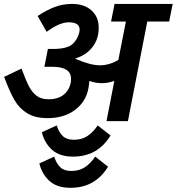

<svg xmlns="http://www.w3.org/2000/svg" viewBox="-58 -602 878 954"><path d="M0 0ZM673.8 -495 577.5 0H471.2L510 -200Q478.8 -188.8 447.5 -188.8Q416.2 -188.8 386.2 -200Q386.2 -192.5 381.2 -162.5Q368.8 -96.2 314.4 -55.6Q260 -15 178.8 -15Q116.2 -15 76.9 -39.4Q37.5 -63.8 13.8 -105Q-10 -146.2 -37.5 -220L48.8 -261.2Q71.2 -201.2 86.2 -172.5Q101.2 -143.8 123.8 -126.2Q146.2 -108.8 183.8 -108.8Q230 -108.8 258.1 -131.2Q286.2 -153.8 293.8 -192.5Q295 -198.8 295 -210Q295 -270 203.8 -270H190H162.5L180 -358.8H205Q276.2 -358.8 302.5 -383.1Q328.8 -407.5 336.2 -442.5Q337.5 -447.5 337.5 -455Q337.5 -491.2 283.8 -491.2Q237.5 -491.2 173.8 -443.8L128.8 -522.5Q172.5 -551.2 213.1 -566.9Q253.8 -582.5 300 -582.5Q361.2 -582.5 396.9 -550Q432.5 -517.5 432.5 -465Q432.5 -406.2 400 -366.2Q367.5 -326.2 315 -311.2L316.2 -310Q320 -310 322.5 -307.5Q392.5 -277.5 438.8 -277.5Q483.8 -277.5 530 -303.8L567.5 -495H493.8L511.2 -582.5H800L782.5 -495ZM150 55 223.8 21.2Q235 56.2 254.4 74.4Q273.8 92.5 308.8 92.5Q347.5 92.5 375.6 74.4Q403.8 56.2 427.5 21.2L491.2 71.2Q427.5 176.2 305 176.2Q237.5 176.2 200 141.9Q162.5 107.5 150 55ZM137.5 210 211.2 176.2Q222.5 211.2 241.9 229.4Q261.2 247.5 296.2 247.5Q335 247.5 363.1 229.4Q391.2 211.2 415 176.2L478.8 226.2Q415 331.2 292.5 331.2Q225 331.2 187.5 296.9Q150 262.5 137.5 210Z"/></svg>

Font: Cambay
Style: Bold Italic
Weight: 700
Italic angle: -11°
Designer: Pooja Saxena
Foundry: Pooja Saxena
Version: Version 1.006;PS 001.006;hotconv 1.0.70;makeotf.lib2.5.58329